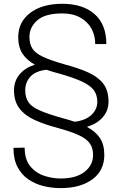

<svg xmlns="http://www.w3.org/2000/svg" viewBox="-20 -741 645 1003"><path d="M524.9 67.9Q524.9 150.4 462.4 196Q399.9 241.7 296.4 241.7Q251 241.7 207.3 231Q163.6 220.2 127.9 195.8Q92.3 171.4 71.3 130.9Q50.3 90.3 50.3 31.2L108.9 30.3Q108.9 91.3 137.5 126.7Q166 162.1 209.5 176.8Q252.9 191.4 296.4 191.4Q377.9 191.4 422.1 156.5Q466.3 121.6 466.3 68.8Q466.3 34.7 450.9 10.7Q435.5 -13.2 396.5 -32.5Q357.4 -51.8 286.1 -71.3Q214.8 -89.8 162.6 -113.5Q110.4 -137.2 81.8 -174.3Q53.2 -211.4 53.2 -269Q53.2 -317.4 82 -352.1Q110.8 -386.7 162.1 -403.3Q120.1 -426.3 97.7 -460.4Q75.2 -494.6 75.2 -546.9Q75.2 -626 137.7 -673.6Q200.2 -721.2 305.2 -721.2Q413.1 -721.2 474.4 -667Q535.6 -612.8 535.6 -510.7H477.5Q477.5 -555.2 457.8 -591.3Q438 -627.4 399.4 -649.2Q360.8 -670.9 305.2 -670.9Q216.3 -670.9 175 -635Q133.8 -599.1 133.8 -548.3Q133.8 -512.2 148.7 -488Q163.6 -463.9 202.9 -445.1Q242.2 -426.3 315.4 -405.3Q388.2 -386.2 439.9 -363Q491.7 -339.8 519.3 -304.2Q546.9 -268.6 546.9 -210.4Q546.9 -162.6 516.8 -128.4Q486.8 -94.2 434.1 -78.1Q478.5 -54.7 501.7 -20.5Q524.9 13.7 524.9 67.9ZM308.1 -123.5Q324.7 -119.1 340.1 -114.5Q355.5 -109.9 370.1 -105Q426.8 -111.8 457.5 -140.6Q488.3 -169.4 488.3 -209Q488.3 -244.6 470.5 -269.3Q452.6 -293.9 409.9 -314.2Q367.2 -334.5 291.5 -356Q272.9 -360.8 255.6 -366Q238.3 -371.1 222.7 -376.5Q165.5 -370.1 138.7 -340.6Q111.8 -311 111.8 -270Q111.8 -232.4 127.9 -208Q144 -183.6 186.5 -164.6Q229 -145.5 308.1 -123.5Z"/></svg>

Font: Vazirmatn RD UI ExtraLight
Style: Regular
Weight: 200
Designer: Saber Rastikerdar
Foundry: Saber Rastikerdar
Version: Version 33.003